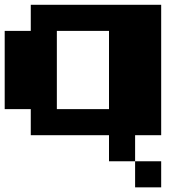

<svg xmlns="http://www.w3.org/2000/svg" viewBox="-20 -576 818 818"><path d="M222.2 -111.1H444.4V-444.4H222.2ZM666.7 222.2H555.6V111.1H666.7ZM444.4 0H111.1V-111.1H0V-444.4H111.1V-555.6H666.7V0H555.6V111.1H444.4Z"/></svg>

Font: Pixeloid Sans
Style: Bold
Weight: 700
Monospace: yes
Designer: GGBot
Version: 0.3